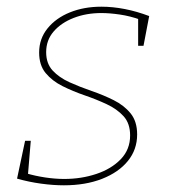

<svg xmlns="http://www.w3.org/2000/svg" viewBox="-20 -548 512 574"><path d="M171 6Q139 6 102.5 1Q66 -4 31 -14L55 -127H72L63 -19L58 -30Q85 -22 115 -17.5Q145 -13 172 -13Q223 -13 268 -28Q313 -43 341 -72Q369 -101 369 -143Q369 -179 349.5 -200.5Q330 -222 299 -236.5Q268 -251 233 -263Q198 -275 167 -290.5Q136 -306 116.5 -329.5Q97 -353 97 -391Q97 -432 122 -463Q147 -494 189 -511Q231 -528 283 -528Q317 -528 353 -521Q389 -514 426 -500L409 -411H393V-500L400 -489Q369 -500 338.5 -504.5Q308 -509 283 -509Q238 -509 200.5 -494.5Q163 -480 140.5 -454Q118 -428 118 -392Q118 -358 137.5 -337Q157 -316 188 -302Q219 -288 254 -276Q289 -264 320 -248.5Q351 -233 370.5 -209Q390 -185 390 -146Q390 -101 362.5 -67Q335 -33 285.5 -13.5Q236 6 171 6Z"/></svg>

Font: Bitter Thin Thin
Style: Italic
Weight: 250
Italic angle: -9°
Version: Version 2.002